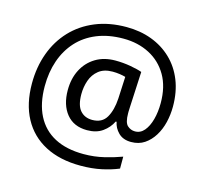

<svg xmlns="http://www.w3.org/2000/svg" viewBox="-113 -841 1125 1057"><g transform="rotate(15 449.5 -312.5)"><path d="M841 -357Q841 -311 830.5 -267Q820 -223 798 -187.5Q776 -152 744 -130.5Q712 -109 668 -109Q622 -109 595.5 -135.5Q569 -162 563 -196H558Q540 -159 505 -134Q470 -109 417 -109Q341 -109 299.5 -160Q258 -211 258 -295Q258 -361 284 -411.5Q310 -462 357.5 -491Q405 -520 470 -520Q514 -520 556.5 -512.5Q599 -505 623 -496L613 -293Q612 -275 612 -267.5Q612 -260 612 -257Q612 -205 630.5 -188Q649 -171 674 -171Q705 -171 726.5 -196.5Q748 -222 759.5 -264.5Q771 -307 771 -358Q771 -451 733.5 -515.5Q696 -580 630.5 -614Q565 -648 482 -648Q397 -648 331 -621Q265 -594 220.5 -545Q176 -496 153 -429.5Q130 -363 130 -283Q130 -185 165 -116.5Q200 -48 267.5 -12.5Q335 23 433 23Q494 23 549.5 9.5Q605 -4 648 -20V48Q605 66 551.5 77.5Q498 89 433 89Q315 89 231 45Q147 1 102.5 -81.5Q58 -164 58 -280Q58 -373 87 -452.5Q116 -532 171 -590.5Q226 -649 304.5 -681.5Q383 -714 482 -714Q560 -714 625.5 -689.5Q691 -665 739.5 -618.5Q788 -572 814.5 -506Q841 -440 841 -357ZM336 -293Q336 -229 361.5 -200Q387 -171 430 -171Q486 -171 510.5 -213Q535 -255 539 -322L545 -447Q532 -451 512 -454Q492 -457 471 -457Q422 -457 392 -433Q362 -409 349 -371.5Q336 -334 336 -293Z"/></g></svg>

Font: ukorean15
Style: Book
Weight: 400
Designer: Jelle Bosma - Monotype Design Team
Foundry: Monotype Imaging Inc.
Version: Version 2.003